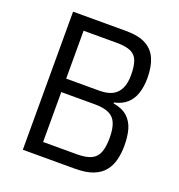

<svg xmlns="http://www.w3.org/2000/svg" viewBox="-126 -793 839 899"><g transform="rotate(20 294.0 -344.0)"><path d="M86 0V-688H350.5Q412.9 -688 449.8 -667.8Q486.7 -647.6 503.1 -609.1Q519.5 -570.6 519.5 -515.5Q519.5 -470.8 508.2 -437.6Q497 -404.4 473.2 -383.2Q449.5 -362 410.6 -353.5V-349.5Q456.8 -341.5 481.8 -318.4Q506.8 -295.3 516.7 -260.9Q526.5 -226.4 526.5 -181.1Q526.5 -142.4 518.2 -109.3Q509.8 -76.3 490 -51.8Q470.2 -27.4 435.4 -13.7Q400.6 0 346.3 0ZM162.8 -66.6H331.2Q377.3 -66.6 402.9 -79.1Q428.6 -91.5 438.9 -119.3Q449.2 -147.1 449.2 -190.6Q449.2 -236.1 437.9 -263.4Q426.7 -290.7 400.7 -302.9Q374.8 -315.2 331.2 -315.2H162.8ZM162.8 -382.3H327.7Q367.4 -382.3 392.6 -395.2Q417.7 -408.2 430.3 -434.9Q442.8 -461.7 442.8 -501.3Q442.8 -544.8 433.2 -571.4Q423.6 -597.9 398.6 -609.4Q373.7 -620.9 327.7 -620.9H162.8Z"/></g></svg>

Font: Saira Thin SemiCondensed
Style: Regular
Weight: 100
Width: 4
Version: Version 1.101